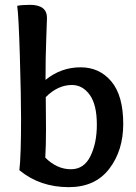

<svg xmlns="http://www.w3.org/2000/svg" viewBox="-20 -763 562 793"><path d="M380 -248Q380 -331 350.5 -371.5Q321 -412 277 -412Q219 -412 169 -362Q170 -302 170 -229Q170 -161 167 -112Q215 -64 273 -64Q327 -64 353.5 -118Q380 -172 380 -248ZM313 -485Q391 -485 440 -426.5Q489 -368 489 -251Q489 -141 431 -65.5Q373 10 264 10Q145 10 60 -60Q67 -119 67 -273Q67 -362 62 -531.5Q57 -701 51 -739Q70 -743 104 -743Q174 -743 174 -689Q174 -677 171 -602Q168 -527 168 -433Q232 -485 313 -485Z"/></svg>

Font: Overlock
Style: Bold
Weight: 700
Designer: Dario Muhafara
Foundry: Dario Manuel Muhafara
Version: Version 1.001